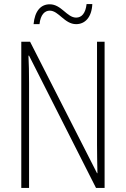

<svg xmlns="http://www.w3.org/2000/svg" viewBox="-20 -918 615 938"><path d="M144 -800H173C178 -847 199 -866 223 -866C267 -866 295 -800 352 -800C395 -800 428 -833 431 -898H403C398 -853 379 -832 352 -832C307 -832 280 -897 223 -897C179 -897 150 -864 144 -800ZM491 0V-714H454V-211C454 -174 455 -120 456 -72H454L127 -714H84V0H122V-512C122 -566 121 -606 119 -646H122L449 0Z"/></svg>

Font: Noto Sans Gurmukhi Condensed ExtraLight
Style: Regular
Weight: 200
Width: 3
Designer: Jelle Bosma - Monotype Design Team
Foundry: Monotype Imaging Inc.
Version: Version 2.004